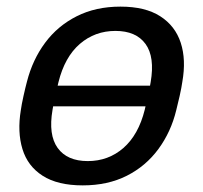

<svg xmlns="http://www.w3.org/2000/svg" viewBox="-20 -550 614 580"><path d="M84.5 -228.8Q74.3 -228.8 69.5 -235.1Q64.7 -241.5 66.7 -251.7L69.5 -268.3Q71.5 -278.5 79.5 -284.9Q87.4 -291.2 97.6 -291.2H488.2Q498.4 -291.2 503.2 -284.9Q508 -278.5 506 -268.3L503.2 -251.7Q501.2 -241.5 493.3 -235.1Q485.3 -228.8 475.1 -228.8ZM229.9 10Q154.1 10 108.8 -19.1Q63.5 -48.1 47.8 -99.8Q32.1 -151.4 42.9 -217.1Q45.1 -233.6 51 -260.1Q56.9 -286.6 61.3 -302.9Q78.3 -369.6 116.2 -420.7Q154.2 -471.9 211.7 -500.9Q269.2 -530 343.9 -530Q418.7 -530 464 -500.9Q509.3 -471.9 526 -420.7Q542.6 -369.6 530.8 -302.9Q528.6 -286.6 522.7 -260.1Q516.8 -233.6 512.4 -217.1Q496.5 -151.4 458.5 -99.8Q420.5 -48.1 363.1 -19.1Q305.6 10 229.9 10ZM245.1 -63.4Q307.4 -63.4 352.8 -103Q398.3 -142.7 417.2 -218.3Q419.2 -226.3 421.5 -237.2Q423.8 -248.1 426.6 -260Q429.5 -271.9 431.8 -283.3Q434.1 -294.7 435.1 -301.7Q448.2 -377.8 419.6 -417.2Q391 -456.6 328.7 -456.6Q266.6 -456.6 221 -417.2Q175.5 -377.8 156.6 -301.7Q154.6 -294.7 152.3 -283.3Q150 -271.9 147.1 -260Q144.2 -248.1 142 -237.2Q139.7 -226.3 138.7 -218.3Q125.6 -142.7 154.2 -103Q182.9 -63.4 245.1 -63.4Z"/></svg>

Font: Rubik Light
Style: Italic
Weight: 300
Italic angle: -12°
Designer: Hubert and Fischer
Foundry: Hubert and Fischer
Version: Version 2.300;gftools[0.9.30]